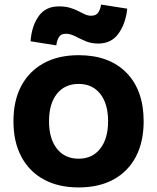

<svg xmlns="http://www.w3.org/2000/svg" viewBox="-20 -810 690 842"><path d="M325 12Q236 12 172 -23Q108 -58 73.5 -123Q39 -188 39 -278Q39 -369 73.5 -433.5Q108 -498 172 -533Q236 -568 325 -568Q459 -568 534.5 -491Q610 -414 610 -278Q610 -188 576 -123Q542 -58 478 -23Q414 12 325 12ZM325 -114Q385 -114 419.5 -158Q454 -202 454 -278Q454 -355 419.5 -398.5Q385 -442 325 -442Q264 -442 229.5 -398.5Q195 -355 195 -278Q195 -202 229.5 -158Q264 -114 325 -114ZM227 -611 114 -629Q119 -696 149.5 -739Q180 -782 238 -782Q266 -782 286.5 -776Q307 -770 323 -761.5Q339 -753 352.5 -747Q366 -741 380 -741Q402 -741 411.5 -756Q421 -771 423 -790L538 -772Q531 -706 499.5 -662.5Q468 -619 411 -619Q379 -619 354 -630Q329 -641 308.5 -651.5Q288 -662 268 -662Q247 -662 238 -646.5Q229 -631 227 -611Z"/></svg>

Font: Azeret Mono Thin
Style: Bold
Weight: 700
Version: Version 1.002